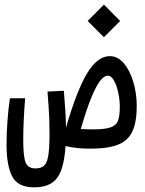

<svg xmlns="http://www.w3.org/2000/svg" viewBox="-20 -640 626 831"><path d="M371.1 3.4Q341.8 3.4 314.7 0.7Q287.6 -2 263.7 -7.8Q257.3 90.3 226.8 130.6Q196.3 170.9 128.4 170.9Q57.6 170.9 33 124Q8.3 77.1 8.3 -15.6Q8.3 -62 12.2 -115.7Q16.1 -169.4 22.9 -214.8H88.9Q85 -167.5 82.8 -122.1Q80.6 -76.7 80.6 -34.2Q80.6 39.6 91.3 64.2Q102.1 88.9 132.8 88.9Q156.7 88.9 169.9 77.9Q183.1 66.9 188.7 35.2Q194.3 3.4 194.3 -58.6Q194.3 -93.3 193.4 -121.3Q192.4 -149.4 190.4 -178.2Q188.5 -207 185.5 -243.7L256.3 -247.1Q259.8 -201.2 262.5 -165Q265.1 -128.9 265.6 -89.4Q265.6 -89.4 266.1 -89.4Q312.5 -249 357.2 -323Q401.9 -397 455.1 -397Q490.2 -397 516.6 -365.2Q543 -333.5 557.4 -284.2Q571.8 -234.9 571.8 -181.2Q571.8 -114.3 554.2 -73.7Q536.6 -33.2 493.2 -14.9Q449.7 3.4 371.1 3.4ZM329.6 -81.5Q354.5 -80.1 382.3 -80.1Q434.6 -80.1 459.2 -88.9Q483.9 -97.7 491.2 -118.9Q498.5 -140.1 498.5 -177.7Q498.5 -208.5 491.7 -239.7Q484.9 -271 473.1 -291.7Q461.4 -312.5 446.3 -312.5Q431.6 -312.5 414.3 -291.3Q397 -270 376 -219.5Q355 -168.9 329.6 -81.5ZM429.7 -479 359.4 -549.3 429.7 -620.1 500 -549.3Z"/></svg>

Font: Cascadia Code PL SemiLight
Style: Regular
Weight: 350
Monospace: yes
Designer: Aaron Bell
Foundry: Saja Typeworks
Version: Version 2404.023; ttfautohint (v1.8.4)